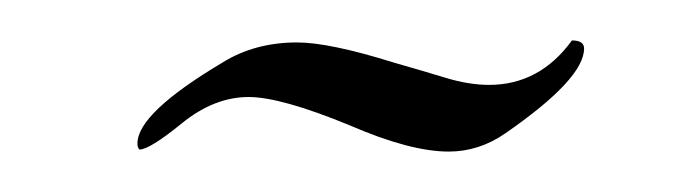

<svg xmlns="http://www.w3.org/2000/svg" viewBox="-20 -476 343 95"><path d="M202 -401Q183 -401 153 -414Q119 -428 103 -428Q86 -428 70 -415Q54 -402 49 -402Q48 -403 48 -405Q48 -420 90 -445Q106 -455 127 -455Q135 -455 147 -452.5Q159 -450 175 -445Q189 -441 200.5 -437.5Q212 -434 222 -434Q247 -434 263 -456Q269 -456 269 -452Q269 -437 230 -410Q217 -401 202 -401Z"/></svg>

Font: Corinthia
Style: Regular
Weight: 400
Designer: Robert E. Leuschke
Foundry: Robert E. Leuschke
Version: Version 1.013; ttfautohint (v1.8.3)